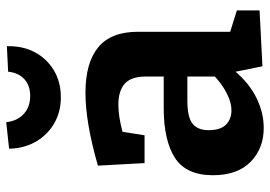

<svg xmlns="http://www.w3.org/2000/svg" viewBox="-142 -692 846 601"><g transform="rotate(-90 280.5 -391.0)"><path d="M374 8 357 -76Q319 -32 273.5 -10Q228 12 181 12Q117 12 75 -29Q33 -70 33 -147Q33 -231 87.5 -266Q142 -301 243 -301H342V-356Q342 -403 319.5 -423Q297 -443 254 -443Q217 -443 169 -430L158 -361H71L63 -507Q198 -546 291 -546Q385 -546 433.5 -506Q482 -466 482 -382V-93L549 -72V-1ZM174 -161Q174 -123 191.5 -106Q209 -89 236 -89Q260 -89 288 -103Q316 -117 342 -141V-227H266Q214 -227 194 -210.5Q174 -194 174 -161ZM277 -623Q231 -623 195 -644Q159 -665 138 -701.5Q117 -738 116 -785L199 -794Q203 -759 225 -739Q247 -719 281 -719Q314 -719 334 -737.5Q354 -756 357 -788L437 -792Q438 -742 418 -704.5Q398 -667 361.5 -645Q325 -623 277 -623Z"/></g></svg>

Font: Bitter
Style: Bold
Weight: 700
Designer: Sol Matas, and Bitter project Authors
Foundry: Sol Matas
Version: Version 2.001